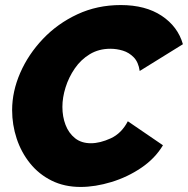

<svg xmlns="http://www.w3.org/2000/svg" viewBox="-20 -734 744 760"><path d="M299 6Q235 6 184.5 -19Q134 -44 99 -87.5Q64 -131 46 -185.5Q28 -240 28 -298Q28 -372 60 -445.5Q92 -519 150 -580Q208 -641 286.5 -677.5Q365 -714 458 -714Q556 -714 620 -671.5Q684 -629 704 -559L533 -453Q528 -488 509.5 -507Q491 -526 466.5 -533.5Q442 -541 417 -541Q371 -541 335.5 -519.5Q300 -498 276 -463Q252 -428 239.5 -388Q227 -348 227 -311Q227 -272 239.5 -239.5Q252 -207 277 -187Q302 -167 340 -167Q376 -167 418.5 -186.5Q461 -206 486 -254L625 -159Q594 -107 539.5 -70Q485 -33 421 -13.5Q357 6 299 6Z"/></svg>

Font: Raleway Black
Style: Italic
Weight: 900
Italic angle: -12°
Designer: Matt McInerney, Pablo Impallari, Rodrigo Fuenzalida
Foundry: Matt McInerney, Pablo Impallari, Rodrigo Fuenzalida
Version: Version 4.101;RELEASE